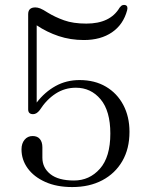

<svg xmlns="http://www.w3.org/2000/svg" viewBox="-20 -745 584 777"><path d="M67 -140.5Q67 -164.5 79.5 -179.5Q92 -194.5 112 -194.5Q131.5 -194.5 141.5 -182.2Q151.5 -170 151.5 -149V-107Q151.5 -66 184 -40.2Q216.5 -14.5 279.5 -14.5Q342 -14.5 384.2 -62Q426.5 -109.5 426.5 -204.5Q426.5 -296 387.2 -343Q348 -390 287 -390Q242 -390 205 -366Q168 -342 140.5 -299Q128 -283 114 -283Q94 -283 94 -302.5V-687.5Q94 -715 123 -715Q132 -715 142.5 -711Q153 -707 174 -693.5Q202.5 -676 239.2 -662.8Q276 -649.5 329.5 -649.5Q426 -649.5 464 -714Q470.5 -722.5 476.2 -724.2Q482 -726 487 -724.5Q499 -721 494.5 -703.5Q479 -645.5 433.2 -614.2Q387.5 -583 319.5 -583Q265 -583 217.2 -599Q169.5 -615 128.5 -642.5V-330Q161 -372.5 204.8 -396.8Q248.5 -421 302 -421Q363.5 -421 408.8 -394.2Q454 -367.5 479 -320.2Q504 -273 504 -211.5Q504 -143 475 -93Q446 -43 394 -15.5Q342 12 272.5 12Q209 12 163 -8.8Q117 -29.5 92 -64Q67 -98.5 67 -140.5Z"/></svg>

Font: Fraunces 9pt S000 Light
Style: Regular
Weight: 300
Version: Version 1.000; ttfautohint (v1.8.3)